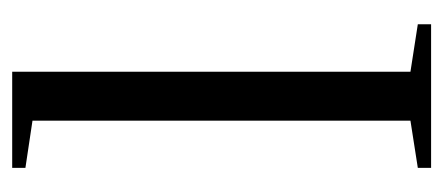

<svg xmlns="http://www.w3.org/2000/svg" viewBox="-228 -506 734 318"><g transform="rotate(-90 139.0 -347.0)"><path d="M179.2 -34.2 257.8 -22V0H20V-22L98.1 -34.2V-660.2L20 -671.9V-693.8H179.2Z"/></g></svg>

Font: Liberation Serif
Style: Regular
Weight: 400
Designer: Steve Matteson
Foundry: Ascender Corporation
Version: Version 2.1.5